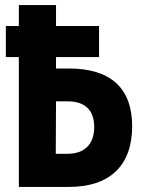

<svg xmlns="http://www.w3.org/2000/svg" viewBox="-20 -734 570 754"><path d="M54 0H252C411 0 499 -84 499 -238C499 -390 412 -465 251 -465H200V-510H369V-632H200V-714H54V-632H3V-510H54ZM199 -130 200 -336H246C312 -336 350 -303 350 -235C350 -168 312 -130 245 -130Z"/></svg>

Font: Noto Sans Mono Condensed ExtraBold
Style: Regular
Weight: 800
Width: 3
Designer: Monotype Design Team
Foundry: Monotype Imaging Inc.
Version: Version 2.014